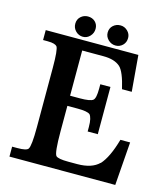

<svg xmlns="http://www.w3.org/2000/svg" viewBox="-111 -828 797 915"><g transform="rotate(15 288.0 -371.0)"><path d="M210 -742Q232 -742 246 -728.5Q260 -715 260 -694Q260 -673 245.5 -657.5Q231 -642 211 -642Q190 -642 175 -657Q160 -672 160 -693Q160 -715 175 -728.5Q190 -742 210 -742ZM371 -741Q391 -741 406 -726.5Q421 -712 421 -692Q421 -670 406.5 -656Q392 -642 372 -642Q351 -642 335.5 -657Q320 -672 320 -692Q320 -714 335 -727.5Q350 -741 371 -741ZM559 -214 543 0H21V-49H47Q92 -49 100 -61Q111 -77 111 -169V-463Q111 -552 101 -566Q97 -571 86 -574.5Q75 -578 54 -578H32V-627H489L504 -449H456Q437 -531 413 -553Q385 -578 330 -578H225V-355H273Q325 -355 338 -366Q350 -376 350 -423V-445H400V-212H350V-234Q350 -258 346.5 -272.5Q343 -287 337 -294Q324 -305 276 -305H225V-179Q225 -73 237 -60Q248 -49 298 -49H342Q414 -49 449 -84V-83Q485 -122 511 -214Z"/></g></svg>

Font: New Athena Unicode
Style: Bold
Weight: 700
Designer: J. Rusten 1997; rev. by R. Hancock 2001, 2002, rev. by D. Mastronarde 2002-2021
Foundry: Society for Classical Studies (formerly American Philological Association)
Version: Version 5.008